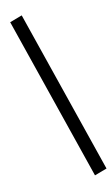

<svg xmlns="http://www.w3.org/2000/svg" viewBox="-143 -809 616 1058"><g transform="rotate(-15 165.5 -280.0)"><path d="M260 198 27 -738 98 -758 331 178Z"/></g></svg>

Font: Piazzolla Thin ExtraBold
Style: Italic
Weight: 800
Italic angle: -11.3°
Version: Version 2.005